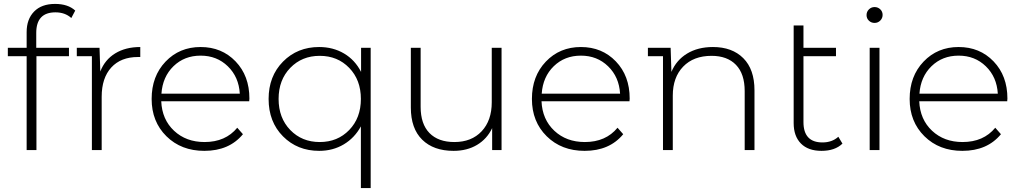

<svg xmlns="http://www.w3.org/2000/svg" viewBox="-20 -766 5211 980"><path d="M263 -703Q165 -703 165 -598V-522H332V-479H166V0H116V-479H20V-522H116V-602Q116 -668 154 -707Q192 -746 261 -746Q327 -746 364 -712L344 -674Q312 -703 263 -703Z M492 -401Q515 -461 568 -493.5Q621 -526 696 -526V-475H684Q597 -475 548 -421.5Q499 -368 499 -272V0H449V-479H372V-522H488Z M1253 -263Q1253 -261 1252.5 -256.5Q1252 -252 1252 -249H803Q807 -156 868.5 -98.5Q930 -41 1024 -41Q1131 -41 1191 -114L1220 -81Q1150 4 1023 4Q905 4 829.5 -70.5Q754 -145 754 -261Q754 -377 825 -451.5Q896 -526 1004 -526Q1112 -526 1182.5 -452.5Q1253 -379 1253 -263ZM804 -288H1204Q1199 -373 1143 -427.5Q1087 -482 1004 -482Q921 -482 865.5 -428Q810 -374 804 -288Z M1823 -522H1872V194H1822V-121Q1790 -62 1734.5 -29Q1679 4 1609 4Q1498 4 1424.5 -70Q1351 -144 1351 -261Q1351 -377 1424.5 -451.5Q1498 -526 1609 -526Q1680 -526 1736 -493Q1792 -460 1823 -399ZM1461.5 -102.5Q1521 -41 1612 -41Q1703 -41 1762.5 -102.5Q1822 -164 1822 -261Q1822 -358 1762.5 -419.5Q1703 -481 1612 -481Q1521 -481 1461.5 -419.5Q1402 -358 1402 -261Q1402 -164 1461.5 -102.5Z M2490 -522H2540V0H2492V-112Q2466 -57 2415 -26.5Q2364 4 2295 4Q2193 4 2135 -53Q2077 -110 2077 -217V-522H2127V-221Q2127 -133 2172 -87Q2217 -41 2299 -41Q2387 -41 2438.5 -96Q2490 -151 2490 -244Z M3194 -263Q3194 -261 3193.5 -256.5Q3193 -252 3193 -249H2744Q2748 -156 2809.5 -98.5Q2871 -41 2965 -41Q3072 -41 3132 -114L3161 -81Q3091 4 2964 4Q2846 4 2770.5 -70.5Q2695 -145 2695 -261Q2695 -377 2766 -451.5Q2837 -526 2945 -526Q3053 -526 3123.5 -452.5Q3194 -379 3194 -263ZM2745 -288H3145Q3140 -373 3084 -427.5Q3028 -482 2945 -482Q2862 -482 2806.5 -428Q2751 -374 2745 -288Z M3619 -526Q3717 -526 3774 -469Q3831 -412 3831 -305V0H3781V-301Q3781 -389 3736.5 -435Q3692 -481 3612 -481Q3520 -481 3467 -426Q3414 -371 3414 -278V0H3364V-479H3287V-522H3403L3407 -399Q3432 -459 3487 -492.5Q3542 -526 3619 -526Z M4259 -68 4280 -33Q4242 4 4173 4Q4105 4 4068 -33.5Q4031 -71 4031 -138V-636H4081V-522H4247V-479H4081V-143Q4081 -39 4178 -39Q4227 -39 4259 -68Z M4473 -661Q4461 -649 4444 -649Q4427 -649 4415 -660.5Q4403 -672 4403 -689Q4403 -706 4415 -718Q4427 -730 4444 -730Q4461 -730 4473 -718.5Q4485 -707 4485 -690Q4485 -673 4473 -661ZM4419 0V-522H4469V0Z M5122 -263Q5122 -261 5121.5 -256.5Q5121 -252 5121 -249H4672Q4676 -156 4737.5 -98.5Q4799 -41 4893 -41Q5000 -41 5060 -114L5089 -81Q5019 4 4892 4Q4774 4 4698.5 -70.5Q4623 -145 4623 -261Q4623 -377 4694 -451.5Q4765 -526 4873 -526Q4981 -526 5051.5 -452.5Q5122 -379 5122 -263ZM4673 -288H5073Q5068 -373 5012 -427.5Q4956 -482 4873 -482Q4790 -482 4734.5 -428Q4679 -374 4673 -288Z"/></svg>

Font: mBank Light
Style: Regular
Weight: 300
Designer: Julieta Ulanovsky
Foundry: Julieta Ulanovsky
Version: Version 7.200;PS 007.200;hotconv 1.0.88;makeotf.lib2.5.64775